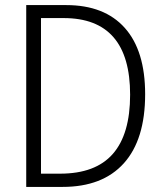

<svg xmlns="http://www.w3.org/2000/svg" viewBox="-20 -734 640 754"><path d="M83 -714H240Q390 -714 470 -624.5Q550 -535 550 -364Q550 -186 466.5 -93Q383 0 226 0H83ZM216 -52Q355 -52 423 -129.5Q491 -207 491 -362Q491 -663 230 -663H141V-52Z"/></svg>

Font: Noto Sans Mono UI Light
Style: Regular
Weight: 300
Monospace: yes
Designer: Monotype Design team
Foundry: Monotype Imaging Inc.
Version: Version 1.000